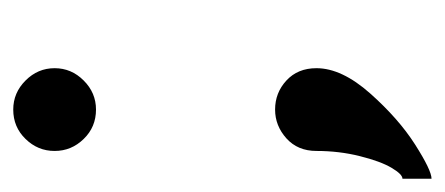

<svg xmlns="http://www.w3.org/2000/svg" viewBox="-211 -329 672 290"><g transform="rotate(-90 125.0 -184.0)"><path d="M104.5 -500Q129.9 -500 148.4 -481.4Q167 -462.9 167 -437.5Q167 -412.1 148.4 -393.6Q129.9 -375 104.5 -375Q78.1 -375 60.1 -393.6Q42 -412.1 42 -437.5Q42 -462.9 60.1 -481.4Q78.1 -500 104.5 -500ZM42 -42Q42 -70.3 61 -87.4Q80.1 -104.5 104.5 -104.5Q129.9 -104.5 148.4 -87.4Q167 -70.3 167 -42Q167 -3.9 128.9 39.1Q90.8 82 51.8 106.9Q12.7 131.8 0 131.8V87.9Q6.8 87.9 16.6 71.3Q26.4 54.7 34.2 23.4Q42 -7.8 42 -42Z"/></g></svg>

Font: okolaks
Style: Bold
Weight: 600
Width: 8
Version: Version 000.6.0